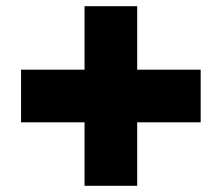

<svg xmlns="http://www.w3.org/2000/svg" viewBox="-20 -600 716 620"><path d="M253 0V-205H48V-375H253V-580H423V-375H628V-205H423V0Z"/></svg>

Font: M PLUS 2 Black
Style: Regular
Weight: 900
Designer: Coji Morishita
Foundry: UNDERFOREST DESIGN
Version: Version 1.001